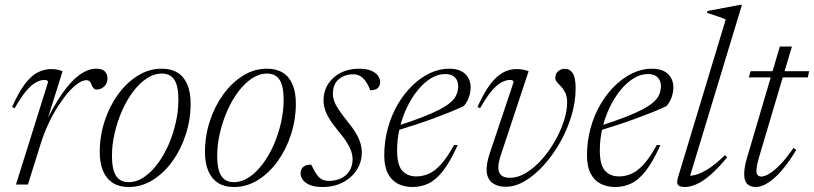

<svg xmlns="http://www.w3.org/2000/svg" viewBox="-20 -740 3265 770"><path d="M172.5 -410Q172.5 -415 169.2 -417.2Q166 -419.5 158.5 -419.5Q142.5 -419.5 124 -409.5Q105.5 -399.5 84.5 -374.5Q63.5 -349.5 39 -306L28.5 -311Q55 -371 80.5 -404Q106 -437 132 -450Q158 -463 184.5 -463Q193.5 -463 201.8 -462Q210 -461 217.5 -459Q225 -457 231 -454.5L163.5 -239H158.5Q194 -314 229 -364.2Q264 -414.5 298.5 -439.5Q333 -464.5 366 -464.5Q389.5 -464.5 400.2 -453.8Q411 -443 411 -426Q411 -412.5 405 -402.5Q399 -392.5 389.2 -386.8Q379.5 -381 368 -381Q360.5 -381 355.8 -385.8Q351 -390.5 347.5 -399.5Q344.5 -409 339.2 -413.8Q334 -418.5 326.5 -418.5Q312 -418.5 293.2 -405.8Q274.5 -393 254.2 -369.8Q234 -346.5 213.5 -315Q193 -283.5 175 -245.2Q157 -207 143.5 -164.5L92 0H44Z M629 -464.5Q666.5 -464.5 692.2 -448.5Q718 -432.5 731.2 -401.2Q744.5 -370 744.5 -324.5Q744.5 -261 725.2 -201.2Q706 -141.5 672 -94Q638 -46.5 592.8 -18.2Q547.5 10 496 10Q458.5 10 432.8 -6.2Q407 -22.5 393.5 -54Q380 -85.5 380 -130.5Q380 -193.5 399.2 -253.2Q418.5 -313 452.8 -360.5Q487 -408 532 -436.2Q577 -464.5 629 -464.5ZM495.5 -9.5Q527.5 -9.5 557 -29.2Q586.5 -49 611.8 -82.8Q637 -116.5 655.8 -159.2Q674.5 -202 685 -248.5Q695.5 -295 695.5 -340Q695.5 -395 679.2 -420Q663 -445 629 -445Q597.5 -445 568 -425.2Q538.5 -405.5 513.2 -371.8Q488 -338 469.2 -295.2Q450.5 -252.5 439.8 -206Q429 -159.5 429 -115Q429 -60 445.5 -34.8Q462 -9.5 495.5 -9.5Z M1051 -464.5Q1088.5 -464.5 1114.2 -448.5Q1140 -432.5 1153.2 -401.2Q1166.5 -370 1166.5 -324.5Q1166.5 -261 1147.2 -201.2Q1128 -141.5 1094 -94Q1060 -46.5 1014.8 -18.2Q969.5 10 918 10Q880.5 10 854.8 -6.2Q829 -22.5 815.5 -54Q802 -85.5 802 -130.5Q802 -193.5 821.2 -253.2Q840.5 -313 874.8 -360.5Q909 -408 954 -436.2Q999 -464.5 1051 -464.5ZM917.5 -9.5Q949.5 -9.5 979 -29.2Q1008.5 -49 1033.8 -82.8Q1059 -116.5 1077.8 -159.2Q1096.5 -202 1107 -248.5Q1117.5 -295 1117.5 -340Q1117.5 -395 1101.2 -420Q1085 -445 1051 -445Q1019.5 -445 990 -425.2Q960.5 -405.5 935.2 -371.8Q910 -338 891.2 -295.2Q872.5 -252.5 861.8 -206Q851 -159.5 851 -115Q851 -60 867.5 -34.8Q884 -9.5 917.5 -9.5Z M1227.5 -80Q1232 -73 1237 -62.5Q1242 -52 1251 -39Q1260.5 -26 1272.2 -20.2Q1284 -14.5 1298.5 -14.5Q1326.5 -14.5 1348 -25Q1369.5 -35.5 1381.8 -55.2Q1394 -75 1394 -101.5Q1394 -116.5 1388.8 -132.5Q1383.5 -148.5 1371.2 -168.5Q1359 -188.5 1336 -215.5Q1313.5 -242.5 1300.8 -263.8Q1288 -285 1282.8 -302.5Q1277.5 -320 1277.5 -336.5Q1277.5 -374.5 1296.2 -403.5Q1315 -432.5 1347 -448.5Q1379 -464.5 1418.5 -464.5Q1448.5 -464.5 1467.2 -457Q1486 -449.5 1495.2 -437.2Q1504.5 -425 1504.5 -410.5Q1504.5 -401 1500.2 -393.5Q1496 -386 1487.2 -382Q1478.5 -378 1464.5 -378Q1462 -386 1457.2 -396Q1452.5 -406 1443.5 -418Q1434.5 -429.5 1423 -435.8Q1411.5 -442 1396.5 -442Q1361.5 -442 1338.2 -422Q1315 -402 1315 -363.5Q1315 -350 1320 -335.2Q1325 -320.5 1337.5 -301.5Q1350 -282.5 1372 -255Q1394 -228.5 1407 -206.5Q1420 -184.5 1425.5 -165.5Q1431 -146.5 1431 -128.5Q1431 -90 1410.8 -58.5Q1390.5 -27 1354.8 -8.5Q1319 10 1273.5 10Q1243 10 1223.8 2.2Q1204.5 -5.5 1195 -18Q1185.5 -30.5 1185.5 -45Q1185.5 -55.5 1190.2 -63.5Q1195 -71.5 1204.5 -75.8Q1214 -80 1227.5 -80Z M1765.5 -443Q1736 -443 1708 -425.8Q1680 -408.5 1655.5 -378.5Q1631 -348.5 1612.2 -309.5Q1593.5 -270.5 1583 -226.5Q1572.5 -182.5 1572.5 -137.5Q1572.5 -78 1593.5 -55.2Q1614.5 -32.5 1649.5 -32.5Q1675 -32.5 1699.2 -43Q1723.5 -53.5 1748.5 -81Q1773.5 -108.5 1801 -158.5L1815.5 -158Q1785.5 -91.5 1757 -55Q1728.5 -18.5 1698.5 -4.2Q1668.5 10 1634 10Q1601 10 1575.5 -3.2Q1550 -16.5 1535.5 -44.5Q1521 -72.5 1521 -116Q1521 -173.5 1535.5 -226Q1550 -278.5 1575.5 -322Q1601 -365.5 1634.2 -397.5Q1667.5 -429.5 1705 -447Q1742.5 -464.5 1780.5 -464.5Q1811 -464.5 1830 -454.5Q1849 -444.5 1858.2 -427.5Q1867.5 -410.5 1867.5 -390.5Q1867.5 -369.5 1860.5 -350Q1853.5 -330.5 1840 -314.5Q1815.5 -303 1784 -290.2Q1752.5 -277.5 1717 -264.5Q1681.5 -251.5 1644.2 -239.2Q1607 -227 1570.5 -216L1571.5 -234.5Q1631 -253.5 1672.8 -269.8Q1714.5 -286 1741.8 -300.2Q1769 -314.5 1784.5 -327.5Q1800 -340.5 1807 -353Q1814 -365.5 1816 -378.5Q1819.5 -396.5 1815.2 -411Q1811 -425.5 1798.8 -434.2Q1786.5 -443 1765.5 -443Z M2288.5 -386Q2288.5 -331 2271.5 -274.8Q2254.5 -218.5 2225.5 -167.8Q2196.5 -117 2160.2 -77Q2124 -37 2085.2 -14Q2046.5 9 2009 9Q1973.5 9 1952.5 -8.2Q1931.5 -25.5 1931.5 -60.5Q1931.5 -86 1942.5 -120.5L2039.5 -410Q2039.5 -415 2036 -417.2Q2032.5 -419.5 2025.5 -419.5Q2009.5 -419.5 1990.8 -409.5Q1972 -399.5 1951 -374.5Q1930 -349.5 1905.5 -306L1895 -311Q1915 -356 1934.5 -385.5Q1954 -415 1973.5 -432Q1993 -449 2012.5 -456Q2032 -463 2052.5 -463Q2061.5 -463 2070 -462Q2078.5 -461 2086.2 -459Q2094 -457 2100 -454.5L1989.5 -121Q1984 -104.5 1981.2 -91.5Q1978.5 -78.5 1978.5 -68.5Q1978.5 -47 1990.2 -37Q2002 -27 2024 -27Q2058 -27 2091 -47.5Q2124 -68 2153.5 -101.2Q2183 -134.5 2205.8 -174.8Q2228.5 -215 2241.5 -255.2Q2254.5 -295.5 2254.5 -328.5Q2254.5 -352.5 2247.2 -367.5Q2240 -382.5 2230.5 -392.5Q2221 -402.5 2214 -410.2Q2207 -418 2207 -427Q2207 -445 2218.5 -454.5Q2230 -464 2245 -464Q2266 -464 2277.2 -446Q2288.5 -428 2288.5 -386Z M2578.5 -443Q2549 -443 2521 -425.8Q2493 -408.5 2468.5 -378.5Q2444 -348.5 2425.2 -309.5Q2406.5 -270.5 2396 -226.5Q2385.5 -182.5 2385.5 -137.5Q2385.5 -78 2406.5 -55.2Q2427.5 -32.5 2462.5 -32.5Q2488 -32.5 2512.2 -43Q2536.5 -53.5 2561.5 -81Q2586.5 -108.5 2614 -158.5L2628.5 -158Q2598.5 -91.5 2570 -55Q2541.5 -18.5 2511.5 -4.2Q2481.5 10 2447 10Q2414 10 2388.5 -3.2Q2363 -16.5 2348.5 -44.5Q2334 -72.5 2334 -116Q2334 -173.5 2348.5 -226Q2363 -278.5 2388.5 -322Q2414 -365.5 2447.2 -397.5Q2480.5 -429.5 2518 -447Q2555.5 -464.5 2593.5 -464.5Q2624 -464.5 2643 -454.5Q2662 -444.5 2671.2 -427.5Q2680.5 -410.5 2680.5 -390.5Q2680.5 -369.5 2673.5 -350Q2666.5 -330.5 2653 -314.5Q2628.5 -303 2597 -290.2Q2565.5 -277.5 2530 -264.5Q2494.5 -251.5 2457.2 -239.2Q2420 -227 2383.5 -216L2384.5 -234.5Q2444 -253.5 2485.8 -269.8Q2527.5 -286 2554.8 -300.2Q2582 -314.5 2597.5 -327.5Q2613 -340.5 2620 -353Q2627 -365.5 2629 -378.5Q2632.5 -396.5 2628.2 -411Q2624 -425.5 2611.8 -434.2Q2599.5 -443 2578.5 -443Z M2890.5 -662Q2881.5 -666 2869.2 -670.5Q2857 -675 2843.2 -679.5Q2829.5 -684 2815 -688.5L2817.5 -696L2947.5 -720.5H2955.5L2743.5 -21.5L2732 -36Q2747 -33 2769.2 -38.8Q2791.5 -44.5 2821.2 -63.2Q2851 -82 2887.5 -118L2896 -109Q2859 -64 2828.5 -38Q2798 -12 2772.8 -1Q2747.5 10 2727 10Q2705 10 2698.8 1.2Q2692.5 -7.5 2699 -28.5Z M2983 -429.5 2990.5 -454.5H3225L3219.5 -429.5ZM3026 -116Q3022 -102 3019 -90.5Q3016 -79 3014.8 -70.8Q3013.5 -62.5 3013.5 -56Q3013.5 -43 3018.8 -37.5Q3024 -32 3033.5 -32Q3046.5 -32 3066.2 -44Q3086 -56 3110.2 -81.2Q3134.5 -106.5 3162 -146.5L3173.5 -139Q3149 -98.5 3126.5 -70.2Q3104 -42 3083.5 -24.5Q3063 -7 3045 1.5Q3027 10 3011 10Q2989.5 10 2977 -2Q2964.5 -14 2964.5 -42Q2964.5 -54.5 2967.2 -71.2Q2970 -88 2977 -111L3107.5 -553.5H3156Z"/></svg>

Font: Newsreader 36pt Light
Style: Italic
Weight: 300
Italic angle: -17°
Designer: Hugues Gentile
Foundry: Production Type
Version: Version 1.003